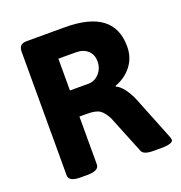

<svg xmlns="http://www.w3.org/2000/svg" viewBox="-127 -809 865 920"><g transform="rotate(-20 305.0 -349.0)"><path d="M69 -30V-660Q69 -681 78.5 -690.5Q88 -700 109 -700H304Q553 -700 553 -512Q553 -456 521.5 -414.5Q490 -373 436 -353V-349Q455 -342 475 -315.5Q495 -289 508 -257L596 -37Q601 -24 601 -18Q601 -9 586 -3.5Q571 2 541 2H500Q451 2 442 -19L363 -214Q346 -247 326.5 -260.5Q307 -274 262 -274H223V-30Q223 2 163 2H129Q69 2 69 -30ZM318 -407Q349 -407 372 -432Q395 -457 395 -493Q395 -528 372.5 -548.5Q350 -569 311 -569H223V-407Z"/></g></svg>

Font: Asap-Bold
Style: Bold
Weight: 700
Designer: Pablo Cosgaya
Foundry: Omnibus-Type
Version: Version 2.000; ttfautohint (v1.8)